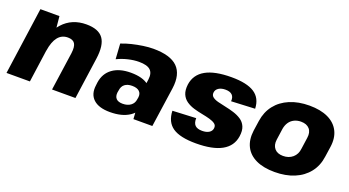

<svg xmlns="http://www.w3.org/2000/svg" viewBox="-45 -995 2635 1450"><g transform="rotate(20 1272.5 -270.0)"><path d="M431 -308Q438 -362 422.5 -386Q407 -410 366 -410Q317 -410 287 -372.5Q257 -335 246 -261L173 -181L181 -240Q204 -392 276 -471.5Q348 -551 464 -551Q562 -551 600 -498.5Q638 -446 622 -333L575 0H387ZM97 -540H250L264 -393L209 0H21Z M1028 -201 1045 -320Q1052 -372 1025.5 -396.5Q999 -421 934 -421Q893 -421 847 -410Q801 -399 760 -379L752 -502Q789 -517 832.5 -527.5Q876 -538 920 -544.5Q964 -551 1002 -551Q1139 -551 1197 -493.5Q1255 -436 1239 -320L1193 0H1041ZM855 11Q765 11 721.5 -29.5Q678 -70 688 -143L691 -168Q702 -242 757.5 -282.5Q813 -323 904 -323Q1001 -323 1048.5 -283Q1096 -243 1086 -170L1082 -144Q1072 -70 1012.5 -29.5Q953 11 855 11ZM924 -81Q963 -81 988 -99.5Q1013 -118 1017 -150L1020 -167Q1024 -198 1005 -215.5Q986 -233 947 -233Q910 -233 888 -216Q866 -199 862 -165L859 -149Q855 -116 871.5 -98.5Q888 -81 924 -81Z M1546 11Q1418 11 1358.5 -30Q1299 -71 1296 -160L1484 -169Q1483 -130 1501 -112Q1519 -94 1558 -94Q1592 -94 1613 -107Q1634 -120 1637 -143Q1640 -166 1623.5 -178.5Q1607 -191 1578.5 -199Q1550 -207 1515.5 -213.5Q1481 -220 1447 -230Q1413 -240 1386 -258.5Q1359 -277 1345.5 -308Q1332 -339 1338 -387Q1350 -469 1423 -510Q1496 -551 1630 -551Q1754 -551 1814.5 -511.5Q1875 -472 1878 -388L1688 -379Q1691 -412 1673.5 -429.5Q1656 -447 1619 -447Q1586 -447 1565 -433.5Q1544 -420 1541 -397Q1538 -374 1554 -361Q1570 -348 1598.5 -340.5Q1627 -333 1661.5 -326Q1696 -319 1730 -308.5Q1764 -298 1791.5 -280Q1819 -262 1832.5 -231Q1846 -200 1839 -152Q1827 -71 1753.5 -30Q1680 11 1546 11Z M2178 11Q2089 11 2028.5 -17.5Q1968 -46 1941 -100Q1914 -154 1924 -229L1936 -311Q1947 -386 1989 -439.5Q2031 -493 2099.5 -522Q2168 -551 2257 -551Q2346 -551 2406.5 -522.5Q2467 -494 2494.5 -440Q2522 -386 2511 -311L2499 -229Q2489 -154 2446.5 -100Q2404 -46 2335.5 -17.5Q2267 11 2178 11ZM2197 -125Q2243 -125 2274 -151.5Q2305 -178 2310 -224L2323 -316Q2330 -362 2307 -388.5Q2284 -415 2238 -415Q2208 -415 2183.5 -403Q2159 -391 2144 -368.5Q2129 -346 2124 -316L2111 -224Q2105 -179 2128 -152Q2151 -125 2197 -125Z"/></g></svg>

Font: Pathway Extreme SemiCondensed ExtraBold
Style: Italic
Weight: 800
Width: 4
Italic angle: -8°
Version: Version 1.001;gftools[0.9.26]